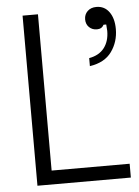

<svg xmlns="http://www.w3.org/2000/svg" viewBox="-54 -816 622 858"><g transform="rotate(-5 256.5 -386.5)"><path d="M498 0H79V-763H148V-62H498ZM359 -548Q404 -556 427 -586Q450 -616 450 -662Q450 -671 448 -691H436Q427 -673 405 -673Q384 -673 370 -686.5Q356 -700 356 -722Q356 -744 371 -758.5Q386 -773 411 -773Q447 -773 468 -744Q489 -715 489 -667Q489 -610 457.5 -566Q426 -522 359 -512Z"/></g></svg>

Font: Open Sauce Sans Light
Style: Regular
Weight: 300
Designer: Alfredo Marco Pradil
Foundry: Creative Sauce Fz LLC
Version: Version 1.477